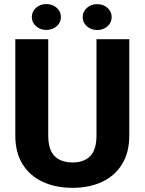

<svg xmlns="http://www.w3.org/2000/svg" viewBox="-20 -901 702 931"><path d="M447.8 -710.9H606.9V-244.1Q606.9 -161.6 572 -105Q537.1 -48.3 475.1 -19.3Q413.1 9.8 331.5 9.8Q250 9.8 187.3 -19.3Q124.5 -48.3 89.4 -105Q54.2 -161.6 54.2 -244.1V-710.9H213.9V-244.1Q213.9 -175.3 244.6 -144.3Q275.4 -113.3 331.5 -113.3Q387.7 -113.3 417.7 -144.3Q447.8 -175.3 447.8 -244.1ZM134.3 -818.4Q134.3 -845.2 154.8 -863.3Q175.3 -881.3 204.6 -881.3Q234.4 -881.3 254.9 -863.3Q275.4 -845.2 275.4 -818.4Q275.4 -792 254.9 -773.9Q234.4 -755.9 204.6 -755.9Q175.3 -755.9 154.8 -773.9Q134.3 -792 134.3 -818.4ZM380.9 -818.4Q380.9 -844.7 401.4 -862.8Q421.9 -880.9 451.2 -880.9Q481 -880.9 501.2 -862.8Q521.5 -844.7 521.5 -818.4Q521.5 -791.5 501.2 -773.4Q481 -755.4 451.2 -755.4Q421.9 -755.4 401.4 -773.4Q380.9 -791.5 380.9 -818.4Z"/></svg>

Font: Vazirmatn RD ExtraBold
Style: Regular
Weight: 800
Designer: Saber Rastikerdar
Foundry: Saber Rastikerdar
Version: Version 32.102